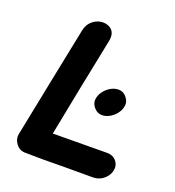

<svg xmlns="http://www.w3.org/2000/svg" viewBox="-131 -818 838 922"><g transform="rotate(20 288.0 -356.5)"><path d="M102 1Q166 3 317 1H445Q481 1 506 -23Q531 -47 531 -80Q530 -101 514 -117Q498 -133 471 -133L194 -131L244 -385L297 -647Q298 -652 298 -661Q298 -687 281 -701Q264 -715 239 -715Q211 -715 187.5 -696.5Q164 -678 157 -645L100 -364L42 -75Q36 -47 54 -23Q72 1 102 1ZM462 -415Q447 -435 425.5 -437Q404 -439 383 -428Q362 -417 347.5 -398Q333 -379 330 -357.5Q327 -336 342 -317Q358 -297 379 -295Q400 -293 421 -304Q442 -315 456.5 -334Q471 -353 474 -374.5Q477 -396 462 -415Z"/></g></svg>

Font: Balsamiq Sans
Style: Bold Italic
Weight: 700
Italic angle: -12°
Designer: Michael Angeles
Foundry: Balsamiq SRL
Version: Version 1.020; ttfautohint (v1.8.4.7-5d5b);gftools[0.9.26]